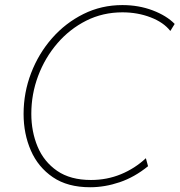

<svg xmlns="http://www.w3.org/2000/svg" viewBox="-20 -748 725 775"><path d="M343.8 7.8Q252.9 7.8 193.4 -32.7Q133.8 -73.2 104.5 -140.6Q75.2 -208 75.2 -288.1Q75.2 -374 105.5 -452.9Q135.7 -531.7 189.9 -593.5Q244.1 -655.3 316.7 -691.4Q389.2 -727.5 474.1 -727.5Q540 -727.5 596.4 -706.1Q652.8 -684.6 685.1 -651.4L667.5 -623Q640.6 -657.7 587.9 -678Q535.2 -698.2 474.1 -698.2Q395 -698.2 328.1 -664.6Q261.2 -630.9 211.4 -573Q161.6 -515.1 134 -441.7Q106.4 -368.2 106.4 -288.6Q106.4 -216.8 131.8 -156Q157.2 -95.2 210.7 -58.3Q264.2 -21.5 347.2 -21.5Q411.6 -21.5 468 -44.7Q524.4 -67.9 568.8 -109.4L577.6 -77.1Q522.9 -32.7 463.1 -12.5Q403.3 7.8 343.8 7.8Z"/></svg>

Font: Reddit Sans ExtraLight
Style: Italic
Weight: 250
Italic angle: -11.25°
Designer: Stephen Hutchings
Version: Version 1.013